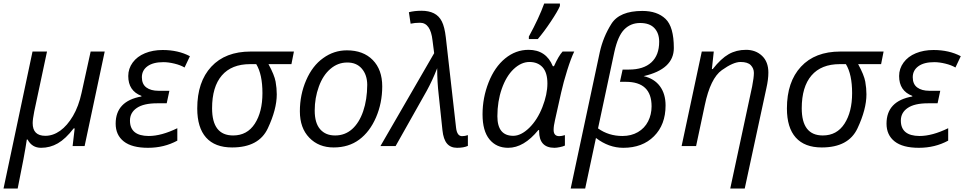

<svg xmlns="http://www.w3.org/2000/svg" viewBox="-41 -827 5459 1087"><path d="M144 -129.9Q144 -58.1 215.8 -58.1Q259.3 -58.1 299.8 -86.9Q339.8 -115.7 372.1 -170.4Q404.3 -225.1 420.9 -301.8L472.2 -535.2H551.8L438 0H370.1L381.8 -100.1H376Q330.6 -41 286.6 -15.6Q242.7 9.8 191.4 9.8Q140.1 9.8 115.2 -37.1H110.8Q99.1 44.9 59.1 240.2H-21L143.1 -535.2H225.1L152.8 -195.8Q144 -150.9 144 -129.9Z M759.8 -284.2Q685.1 -312.5 685.1 -396.5Q685.1 -438.5 710.2 -472.9Q735.4 -507.3 779.8 -525.6Q824.2 -543.9 879.9 -543.9Q967.8 -543.9 1034.2 -508.8L1003.9 -444.8Q981 -458.5 946.8 -466.8Q912.6 -475.1 883.8 -475.1Q825.7 -475.1 793.9 -451.9Q762.2 -428.7 762.2 -389.6Q762.2 -350.6 787.6 -331.8Q813 -313 856.9 -313H918L902.8 -242.2H848.1Q772.5 -242.2 733.6 -215.8Q694.8 -189.5 694.8 -144.5Q694.8 -57.6 800.8 -57.1Q872.6 -57.1 962.9 -101.1V-30.8Q888.2 9.8 796.9 9.8Q705.6 9.8 659.7 -26.4Q613.8 -62.5 613.8 -127Q613.8 -254.9 759.8 -280.8Z M1159.7 -213.9Q1159.7 -60.1 1278.8 -60.1Q1358.4 -60.1 1401.6 -126.7Q1444.8 -193.4 1444.8 -299.8Q1444.8 -406.2 1409.7 -463.9H1375Q1270 -463.9 1214.8 -399.7Q1159.7 -335.4 1159.7 -213.9ZM1525.9 -293Q1525.9 -208 1475.1 -100.1Q1424.3 7.8 1272.9 7.8Q1175.8 7.8 1125.7 -48.3Q1075.7 -104.5 1075.7 -212.9Q1075.7 -363.8 1155.3 -449.5Q1234.9 -535.2 1377.9 -535.2H1623L1608.9 -463.9H1479Q1512.7 -401.9 1519.3 -364.7Q1525.9 -327.6 1525.9 -293Z M2038.1 -347.2Q2037.6 -403.3 2007.3 -438.5Q1977.1 -473.6 1924.3 -473.1Q1871.6 -473.1 1829.6 -437Q1787.6 -401.4 1764.2 -336.9Q1740.7 -272.5 1740.7 -201.2Q1740.7 -129.9 1772 -94.7Q1803.2 -59.6 1856.9 -60.1Q1911.6 -60.1 1952.1 -95.7Q1992.7 -131.8 2015.1 -197.3Q2037.6 -262.7 2038.1 -347.2ZM1922.9 -542Q2015.6 -542 2069.3 -487.3Q2123 -432.6 2123 -337.9Q2123 -244.1 2087.9 -162.6Q2052.7 -81.1 1992.7 -36.6Q1933.1 7.8 1848.1 7.8Q1763.2 7.8 1710 -47.4Q1656.7 -102.5 1656.7 -196.8Q1656.7 -291 1692.4 -373Q1728 -455.1 1788.6 -498Q1849.1 -542 1922.9 -542Z M2336.9 -698.2Q2307.1 -698.2 2283.7 -692.9L2273.9 -757.8Q2304.7 -766.1 2345.7 -766.1Q2386.7 -766.1 2415.8 -751.5Q2444.8 -736.8 2460.4 -705.8Q2476.1 -674.8 2482.9 -616.2L2541 -104Q2546.4 -56.2 2574.7 -56.2Q2591.3 -56.2 2607.9 -62V-1Q2584 9.8 2546.9 9.8Q2509.8 9.8 2489.5 -14.4Q2469.2 -38.6 2463.9 -89.8L2442.9 -288.1Q2434.1 -362.8 2434.1 -440.9Q2407.2 -371.6 2375 -313L2198.7 0H2112.8L2417 -525.9L2407.7 -598.1Q2396.5 -698.2 2336.9 -698.2Z M2774.9 -168.9Q2774.9 -58.1 2864.7 -58.1Q2908.7 -58.1 2955.1 -103Q3001.5 -148.4 3029.8 -220.7Q3058.1 -293 3058.1 -354.5Q3058.1 -416 3030.8 -446.3Q3003.4 -476.1 2956.5 -476.1Q2909.7 -476.1 2866.7 -435.5Q2824.7 -395.5 2799.8 -324.2Q2774.9 -252.9 2774.9 -168.9ZM2951.2 -544.9Q3050.8 -544.9 3088.9 -452.1H3095.2Q3121.6 -510.7 3144 -535.2H3210Q3191.9 -498 3170.4 -429.7Q3148.9 -361.3 3136.2 -304.2L3101.1 -147Q3093.3 -113.8 3093.3 -91.8Q3093.3 -56.2 3125 -56.2Q3138.7 -56.2 3157.2 -62V-2.9Q3147.9 2 3128.9 5.9Q3109.9 9.8 3098.1 9.8Q3011.2 9.8 3011.2 -84.5V-90.8H3006.8Q2924.8 9.8 2835.9 9.8Q2769 9.8 2730 -38.1Q2690.9 -85.9 2690.9 -179.7Q2690.9 -273.4 2725.1 -360.4Q2759.3 -447.3 2818.8 -496.1Q2878.4 -544.9 2951.2 -544.9ZM3128.9 -807.1V-793Q3116.7 -763.7 3077.6 -705.1Q3038.6 -646.5 3003.9 -606H2953.1V-620.1Q3010.3 -724.6 3040 -807.1Z M3647.9 -225.1Q3647.9 -363.8 3502 -363.8H3468.8L3483.9 -433.1H3519Q3602.5 -433.1 3646.7 -473.9Q3690.9 -514.6 3690.9 -590.8Q3690.9 -639.2 3663.8 -668Q3636.7 -696.8 3583 -696.8Q3529.3 -696.8 3493.2 -660.2Q3457 -623.5 3437 -532.2L3344.7 -100.1Q3404.8 -57.1 3482.9 -57.1Q3532.7 -57.1 3570.6 -79.1Q3608.4 -101.1 3628.2 -139.9Q3647.9 -178.7 3647.9 -225.1ZM3487.8 9.8Q3405.3 9.8 3333 -45.9L3272 240.2H3189.9L3355 -533.2Q3374 -618.2 3420.2 -691.7Q3466.3 -765.1 3595.7 -765.1Q3679.7 -765.1 3726.8 -720.2Q3773.9 -675.3 3773.9 -555.2Q3773.9 -435.1 3603 -396Q3663.6 -381.8 3695.3 -338.6Q3727.1 -295.4 3727.1 -230Q3727.1 -121.1 3661.6 -55.7Q3596.2 9.8 3487.8 9.8Z M3949.2 -231.9 3899.9 0H3817.9L3932.1 -535.2H4000L3989.3 -436H3994.1Q4041 -495.6 4084.5 -520.3Q4127.9 -544.9 4182.6 -544.9Q4237.3 -544.9 4273.2 -511Q4309.1 -477.1 4309.1 -416Q4309.1 -377.4 4297.9 -328.1L4175.3 240.2H4093.3L4217.3 -337.9Q4227.1 -388.7 4227.1 -414.1Q4227.1 -439.5 4209.7 -457.8Q4192.4 -476.1 4151.4 -476.1Q4110.4 -476.1 4045.7 -429.9Q3981 -383.8 3949.2 -231.9Z M4498 -213.9Q4498 -60.1 4617.2 -60.1Q4696.8 -60.1 4740 -126.7Q4783.2 -193.4 4783.2 -299.8Q4783.2 -406.2 4748 -463.9H4713.4Q4608.4 -463.9 4553.2 -399.7Q4498 -335.4 4498 -213.9ZM4864.3 -293Q4864.3 -208 4813.5 -100.1Q4762.7 7.8 4611.3 7.8Q4514.2 7.8 4464.1 -48.3Q4414.1 -104.5 4414.1 -212.9Q4414.1 -363.8 4493.7 -449.5Q4573.2 -535.2 4716.3 -535.2H4961.4L4947.3 -463.9H4817.4Q4851.1 -401.9 4857.7 -364.7Q4864.3 -327.6 4864.3 -293Z M5124 -284.2Q5049.3 -312.5 5049.3 -396.5Q5049.3 -438.5 5074.5 -472.9Q5099.6 -507.3 5144 -525.6Q5188.5 -543.9 5244.1 -543.9Q5332 -543.9 5398.4 -508.8L5368.2 -444.8Q5345.2 -458.5 5311 -466.8Q5276.9 -475.1 5248 -475.1Q5189.9 -475.1 5158.2 -451.9Q5126.5 -428.7 5126.5 -389.6Q5126.5 -350.6 5151.9 -331.8Q5177.2 -313 5221.2 -313H5282.2L5267.1 -242.2H5212.4Q5136.7 -242.2 5097.9 -215.8Q5059.1 -189.5 5059.1 -144.5Q5059.1 -57.6 5165 -57.1Q5236.8 -57.1 5327.1 -101.1V-30.8Q5252.4 9.8 5161.1 9.8Q5069.8 9.8 5023.9 -26.4Q4978 -62.5 4978 -127Q4978 -254.9 5124 -280.8Z"/></svg>

Font: OpenSans-Italic
Style: Italic
Weight: 400
Italic angle: -12°
Foundry: Ascender Corporation
Version: Version 1.10